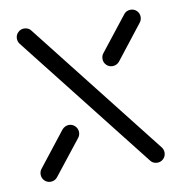

<svg xmlns="http://www.w3.org/2000/svg" viewBox="-65 -578 603 640"><g transform="rotate(-10 237.0 -258.5)"><path d="M148.5 -175.6Q160.7 -175.6 169.4 -166.9Q178.1 -158.1 178.1 -145.9Q178.1 -135.9 171.9 -127.8L79.6 -10.7Q75.9 -5.6 69.8 -2.6Q63.7 0.4 56.7 0.4Q44.4 0.4 35.9 -8.1Q27.4 -16.7 27.4 -28.9Q27.4 -39.3 33.7 -47.4L125.2 -164.1Q129.3 -169.3 135.6 -172.4Q141.9 -175.6 148.5 -175.6ZM28.1 -488.9Q28.1 -501.1 36.7 -509.6Q45.2 -518.1 57.4 -518.1Q64.4 -518.1 70.6 -515.2Q76.7 -512.2 80.4 -507L440.7 -48.1Q447 -40 447 -29.6Q447 -17.4 438.5 -8.9Q430 -0.4 417.8 -0.4Q410.7 -0.4 404.6 -3.3Q398.5 -6.3 394.8 -11.5L34.4 -470.4Q28.1 -478.5 28.1 -488.9ZM417.8 -518.1Q430 -518.1 438.5 -509.6Q447 -501.1 447 -488.9Q447 -478.5 440.7 -470.4L350 -354.4Q345.9 -349.3 339.8 -346.3Q333.7 -343.3 326.7 -343.3Q314.4 -343.3 305.9 -351.9Q297.4 -360.4 297.4 -372.6Q297.4 -383 303.3 -390.7L394.8 -507Q398.5 -512.2 404.6 -515.2Q410.7 -518.1 417.8 -518.1Z"/></g></svg>

Font: 26F Galaxy Sans Medium
Style: Regular
Weight: 500
Designer: C₂₉H₂₅N₃O₅
Version: Version 1.100